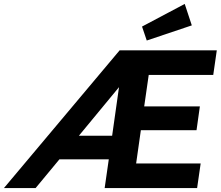

<svg xmlns="http://www.w3.org/2000/svg" viewBox="-25 -956 1122 976"><path d="M376 -266H545L580 -513ZM-5 0 583 -700H1077L1059 -575H731L708 -415H991L974 -294H691L667 -125H995L977 0H507L528 -146H277L156 0ZM721 -750 697 -821 914 -936 950 -827Z"/></svg>

Font: Lexend SemBd
Style: Italic
Weight: 600
Italic angle: -8.13011°
Designer: Bonnie Shaver-Troup, Thomas Jockin
Foundry: Lexend
Version: Version 1.007